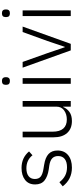

<svg xmlns="http://www.w3.org/2000/svg" viewBox="610 -1384 786 2047"><g transform="rotate(-90 1003.5 -361.0)"><path d="M238.8 12.2Q114.3 12.2 40 -85.9L84 -121.1Q115.7 -80.1 154.3 -60.1Q192.9 -40 243.2 -40Q300.8 -40 331.8 -64.5Q362.8 -88.9 362.8 -134.8Q362.8 -174.3 338.9 -197.5Q314.9 -220.7 261.2 -229L219.2 -234.9Q143.6 -246.6 101.8 -280.5Q60.1 -314.5 60.1 -379.9Q60.1 -450.2 108.6 -487.5Q157.2 -524.9 235.8 -524.9Q345.2 -524.9 412.1 -444.8L371.1 -408.2Q320.3 -473.1 231.9 -473.1Q178.2 -473.1 148.2 -449.5Q118.2 -425.8 118.2 -382.8Q118.2 -340.8 144.3 -320.3Q170.4 -299.8 227.1 -291L268.1 -284.2Q346.7 -272 384.3 -237.3Q421.9 -202.6 421.9 -141.1Q421.9 -69.3 372.8 -28.6Q323.7 12.2 238.8 12.2Z M736.3 12.2Q654.3 12.2 608.4 -39.1Q562.5 -90.3 562.5 -184.1V-513.2H622.6V-193.8Q622.6 -118.2 655.8 -80.1Q689 -42 752.4 -42Q809.1 -42 849.4 -71Q889.6 -100.1 889.6 -153.8V-513.2H949.7V0H889.6V-81.1H885.7Q869.1 -40.5 832.8 -14.2Q796.4 12.2 736.3 12.2Z M1163.6 -648.9Q1122.6 -648.9 1122.6 -686V-696.8Q1122.6 -733.9 1163.6 -733.9Q1183.6 -733.9 1193.6 -723.9Q1203.6 -713.9 1203.6 -696.8V-686Q1203.6 -668.9 1193.6 -658.9Q1183.6 -648.9 1163.6 -648.9ZM1133.3 0V-513.2H1193.4V0Z M1489.3 0 1305.2 -513.2H1366.2L1460 -249L1522.9 -64H1527.3L1589.4 -249L1685.1 -513.2H1743.2L1559.1 0Z M1885.7 -648.9Q1844.7 -648.9 1844.7 -686V-696.8Q1844.7 -733.9 1885.7 -733.9Q1905.8 -733.9 1915.8 -723.9Q1925.8 -713.9 1925.8 -696.8V-686Q1925.8 -668.9 1915.8 -658.9Q1905.8 -648.9 1885.7 -648.9ZM1855.5 0V-513.2H1915.5V0Z"/></g></svg>

Font: Anuphan Light
Style: Regular
Weight: 300
Designer: Mike Abbink, Paul van der Laan, Pieter van Rosmalen, Mint Tantisuwanna
Foundry: Bold Monday; Cadson Demak
Version: Version 3.002;hotconv 1.0.109;makeotfexe 2.5.65596